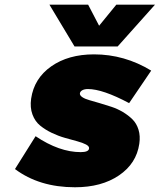

<svg xmlns="http://www.w3.org/2000/svg" viewBox="-20 -789 681 819"><path d="M43.9 -67.9 131.8 -208Q232.9 -140.1 324.2 -140.1Q358.4 -140.1 359.9 -155.8Q361.3 -165 346.9 -172.6Q332.5 -180.2 309.1 -186.5Q285.6 -192.9 257.1 -200.9Q228.5 -209 200.9 -222.2Q173.3 -235.4 151.4 -253.2Q129.4 -271 118.4 -300.8Q107.4 -330.6 112.8 -368.2Q125.5 -454.6 198.5 -505.9Q271.5 -557.1 380.9 -557.1Q511.2 -557.1 625 -487.8L530.8 -349.1Q418 -409.2 355 -409.2Q340.8 -409.2 331.5 -404.3Q322.3 -399.4 320.8 -391.1Q319.8 -382.3 330.8 -374.8Q341.8 -367.2 361.1 -361.8Q380.4 -356.4 405 -349.1Q429.7 -341.8 455.1 -333.5Q480.5 -325.2 503.9 -311.3Q527.3 -297.4 544.9 -280Q562.5 -262.7 570.8 -235.8Q579.1 -209 574.2 -175.8Q562 -91.3 487.5 -40.8Q413.1 9.8 299.8 9.8Q147.5 9.8 43.9 -67.9ZM190.9 -769H356L402.8 -679.2L476.1 -769H641.1L481.9 -590.8H297.9Z"/></svg>

Font: Trueno Black
Style: Italic
Weight: 900
Designer: Julieta Ulanovsky
Foundry: Julieta Ulanovsky
Version: Version 3.001b | FøM Fix